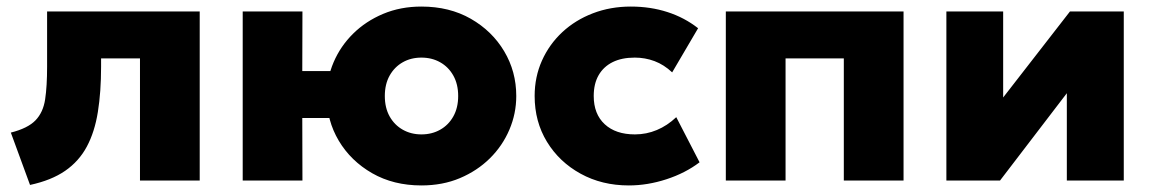

<svg xmlns="http://www.w3.org/2000/svg" viewBox="-20 -550 3510 585"><path d="M71.5 13.5 13 -146Q64.5 -159 88 -183.2Q111.5 -207.5 117.5 -247.2Q123.5 -287 123.5 -347V-515H588.5V0H406.5V-372H288V-347Q288 -270 278.2 -209Q268.5 -148 244.5 -103.2Q220.5 -58.5 178.5 -29.5Q136.5 -0.5 71.5 13.5Z M719.5 0V-515H901.5L901 -333.5H1062.5V-190.5H901L901.5 0ZM1264 15Q1179 15 1114 -22.2Q1049 -59.5 1012.2 -121.2Q975.5 -183 975.5 -257.5Q975.5 -311.5 996.5 -360.5Q1017.5 -409.5 1056 -447.5Q1094.5 -485.5 1147.5 -507.8Q1200.5 -530 1264 -530Q1349.5 -530 1414.5 -492.8Q1479.5 -455.5 1516.2 -393.8Q1553 -332 1553 -257.5Q1553 -204 1532 -154.8Q1511 -105.5 1472.5 -67.5Q1434 -29.5 1381.2 -7.2Q1328.5 15 1264 15ZM1264 -140.5Q1296 -140.5 1321.2 -154.8Q1346.5 -169 1361.2 -195.2Q1376 -221.5 1376 -257.5Q1376 -293.5 1361.2 -319.8Q1346.5 -346 1321.2 -360.2Q1296 -374.5 1264 -374.5Q1232 -374.5 1207 -360.2Q1182 -346 1167.2 -319.8Q1152.5 -293.5 1152.5 -257.5Q1152.5 -221.5 1167.2 -195.2Q1182 -169 1207.2 -154.8Q1232.5 -140.5 1264 -140.5Z M1896 15Q1814 15 1749 -20.8Q1684 -56.5 1646.5 -118Q1609 -179.5 1609 -257.5Q1609 -315.5 1631.2 -365.2Q1653.5 -415 1693.2 -452Q1733 -489 1786.5 -509.5Q1840 -530 1902 -530Q1962 -530 2013.8 -513.2Q2065.5 -496.5 2107 -464L2028 -329.5Q2003 -353 1974.2 -363.8Q1945.5 -374.5 1914 -374.5Q1874.5 -374.5 1846.8 -360.8Q1819 -347 1804 -321Q1789 -295 1789 -257.5Q1789 -202.5 1822.5 -171.5Q1856 -140.5 1914.5 -140.5Q1949.5 -140.5 1981.2 -153.8Q2013 -167 2040.5 -193L2111.5 -55.5Q2068 -22.5 2010.5 -3.8Q1953 15 1896 15Z M2191.5 0V-515H2733V0H2551V-372H2373.5V0Z M2863.5 0V-515H3036.5V-253L3240 -515H3404V0H3230.5V-266L3027 0Z"/></svg>

Font: Geologica ExtraBold
Style: Regular
Weight: 800
Designer: Sindre Bremnes, Frode Helland
Foundry: Monokrom Skriftforlag AS
Version: Version 1.010;gftools[0.9.28]